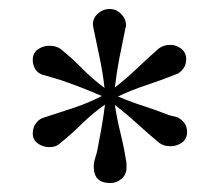

<svg xmlns="http://www.w3.org/2000/svg" viewBox="-20 -802 490 428"><path d="M397 -508Q397 -492 385.5 -484Q374 -476 360 -476Q343 -476 332 -486Q308 -506 284.5 -527.5Q261 -549 236 -568Q241 -536 249 -503.5Q257 -471 262 -438Q262 -436 262 -433Q262 -430 262 -428Q262 -413 251 -403.5Q240 -394 226 -394Q189 -394 189 -430Q189 -440 192 -449Q195 -458 197 -467Q202 -493 206.5 -518.5Q211 -544 214 -569Q186 -549 162 -525.5Q138 -502 112 -481Q104 -474 90 -474Q76 -474 64.5 -482Q53 -490 53 -505Q53 -516 59 -525.5Q65 -535 75 -539Q109 -550 142.5 -561Q176 -572 207 -588Q161 -608 114 -624Q104 -627 93.5 -630Q83 -633 73 -636Q63 -640 58 -649Q53 -658 53 -668Q53 -684 64.5 -692Q76 -700 90 -700Q105 -700 115 -693Q141 -672 163.5 -649Q186 -626 213 -606Q209 -641 202 -674Q195 -707 188 -741Q188 -743 187.5 -744.5Q187 -746 187 -747Q187 -762 198.5 -772Q210 -782 224 -782Q239 -782 250 -771Q261 -760 261 -745Q261 -743 260 -741Q253 -708 246.5 -674.5Q240 -641 236 -607Q262 -627 285.5 -649.5Q309 -672 334 -694Q345 -702 359 -702Q373 -702 384 -693.5Q395 -685 395 -670Q395 -650 378 -639Q376 -637 374 -637Q342 -624 308.5 -613Q275 -602 243 -587Q271 -575 299 -566Q327 -557 355 -546Q361 -544 368.5 -542.5Q376 -541 380 -538Q397 -527 397 -508Z"/></svg>

Font: Kaisei Opti Medium
Style: Regular
Weight: 500
Designer: Font-Kai, 金井和夫
Foundry: KAZUO KANAI
Version: Version 5.003